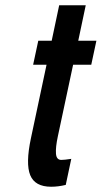

<svg xmlns="http://www.w3.org/2000/svg" viewBox="-20 -702 386 730"><path d="M174.5 8Q201.5 8 230 1L251 -98Q224.5 -94 213 -94Q194.5 -94 192.8 -118Q191 -142 200 -184L258 -456H327L346.5 -547H277.5L306 -682H205L176.5 -547H125.5L106 -456H157L97.5 -176Q77 -79.5 95 -35.8Q113 8 174.5 8Z"/></svg>

Font: League Gothic
Style: Italic
Weight: 400
Designer: The League of Moveable Type
Version: Version 1.600; ttfautohint (v1.8.3)